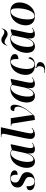

<svg xmlns="http://www.w3.org/2000/svg" viewBox="1631 -2431 1040 4342"><g transform="rotate(-90 2151.0 -260.0)"><path d="M200 10C355 10 429 -68 429 -167C429 -243 387 -283 301 -321C224 -354 194 -380 194 -436C194 -490 224 -536 286 -536C347 -536 370 -491 370 -420C370 -408 369 -395 368 -381C427 -381 469 -402 469 -451C469 -499 424 -546 295 -546C157 -546 82 -480 82 -387C82 -305 131 -266 213 -230C291 -196 321 -168 321 -108C321 -45 284 0 214 0C146 0 111 -53 111 -144C111 -155 112 -167 113 -179C64 -179 20 -160 20 -101C20 -32 94 10 200 10Z M671 10C754 10 815 -45 858 -163H859C855 -137 852 -116 852 -82C852 -21 888 10 943 10C1007 10 1059 -21 1094 -50L1089 -59C1064 -39 1039 -23 1014 -23C989 -23 974 -45 974 -91C974 -121 983 -171 989 -198L1061 -536H1024L939 -511C917 -531 889 -546 837 -546C625 -546 526 -325 526 -178C526 -62 575 10 671 10ZM723 -24C688 -24 660 -54 660 -155C660 -303 731 -534 858 -534C886 -534 911 -524 924 -505L861 -211C845 -136 789 -24 723 -24Z M1283 10C1348 10 1400 -26 1431 -56L1425 -64C1402 -45 1373 -27 1348 -27C1317 -27 1307 -47 1306 -87C1306 -111 1315 -161 1321 -190L1444 -760H1223L1221 -750H1239C1277 -750 1298 -740 1298 -708C1298 -699 1295 -679 1291 -661L1200 -233C1190 -186 1180 -130 1180 -93C1180 -31 1214 10 1283 10Z M1533 -474 1610 9 1698 0C1803 -107 1954 -292 1954 -450C1954 -515 1925 -543 1882 -543C1836 -543 1810 -510 1810 -460C1877 -460 1910 -437 1910 -374C1910 -275 1830 -155 1723 -40H1720C1716 -81 1709 -146 1698 -213L1650 -536H1471L1469 -526H1479C1511 -526 1526 -516 1533 -474Z M2149 10C2232 10 2293 -45 2336 -163H2337C2333 -137 2330 -116 2330 -82C2330 -21 2366 10 2421 10C2485 10 2537 -21 2572 -50L2567 -59C2542 -39 2517 -23 2492 -23C2467 -23 2452 -45 2452 -91C2452 -121 2461 -171 2467 -198L2539 -536H2502L2417 -511C2395 -531 2367 -546 2315 -546C2103 -546 2004 -325 2004 -178C2004 -62 2053 10 2149 10ZM2201 -24C2166 -24 2138 -54 2138 -155C2138 -303 2209 -534 2336 -534C2364 -534 2389 -524 2402 -505L2339 -211C2323 -136 2267 -24 2201 -24Z M2846 10C2976 10 3027 -55 3027 -104C3027 -123 3016 -134 3003 -139C2976 -44 2927 -2 2869 -2C2797 -2 2762 -59 2762 -179C2762 -320 2823 -535 2924 -535C2967 -535 2987 -497 2987 -416C2987 -396 2986 -379 2985 -365C3067 -365 3099 -400 3099 -444C3099 -498 3052 -546 2935 -546C2714 -546 2628 -339 2628 -204C2628 -73 2696 -6 2804 8L2784 53C2814 60 2825 80 2825 115C2825 183 2793 225 2732 225C2714 225 2695 222 2676 217L2674 228C2695 234 2719 240 2758 240C2847 240 2918 203 2918 126C2918 80 2882 49 2799 41L2814 9C2824 10 2835 10 2846 10Z M3551 -608C3626 -608 3665 -674 3681 -741H3671C3658 -709 3642 -682 3601 -682C3527 -682 3497 -749 3423 -749C3347 -749 3305 -684 3289 -616H3299C3310 -643 3328 -676 3373 -676C3444 -676 3473 -608 3551 -608ZM3272 10C3355 10 3416 -45 3459 -163H3460C3456 -137 3453 -116 3453 -82C3453 -21 3489 10 3544 10C3608 10 3660 -21 3695 -50L3690 -59C3665 -39 3640 -23 3615 -23C3590 -23 3575 -45 3575 -91C3575 -121 3584 -171 3590 -198L3662 -536H3625L3540 -511C3518 -531 3490 -546 3438 -546C3226 -546 3127 -325 3127 -178C3127 -62 3176 10 3272 10ZM3324 -24C3289 -24 3261 -54 3261 -155C3261 -303 3332 -534 3459 -534C3487 -534 3512 -524 3525 -505L3462 -211C3446 -136 3390 -24 3324 -24Z M3956 10C4170 10 4267 -194 4267 -337C4267 -485 4177 -546 4066 -546C3849 -546 3749 -348 3749 -199C3749 -59 3833 10 3956 10ZM3958 0C3908 0 3883 -42 3883 -154C3883 -298 3938 -536 4061 -536C4113 -536 4134 -500 4134 -383C4134 -233 4081 0 3958 0Z"/></g></svg>

Font: Noto Serif Display SemiBold
Style: Italic
Weight: 600
Italic angle: -12°
Designer: Monotype Design Team
Foundry: Monotype Imaging Inc.
Version: Version 2.009